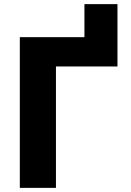

<svg xmlns="http://www.w3.org/2000/svg" viewBox="-20 -910 635 930"><path d="M549 -588H251V0H76V-730H389V-890H549Z"/></svg>

Font: M PLUS 1p ExtraBold
Style: Regular
Weight: 800
Version: Version 1.062